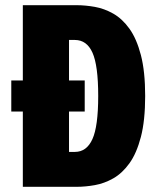

<svg xmlns="http://www.w3.org/2000/svg" viewBox="-20 -720 590 740"><path d="M68 0V-290H23.5V-410H68V-700H275Q309 -700 345.5 -693.5Q382 -687 416.5 -667.5Q451 -648 478.8 -609.5Q506.5 -571 523 -507.8Q539.5 -444.5 539.5 -350Q539.5 -255.5 523 -192.2Q506.5 -129 478.8 -90.5Q451 -52 416.5 -32.5Q382 -13 345.5 -6.5Q309 0 275 0ZM246 -134.5H268.5Q314 -134.5 336.2 -183.8Q358.5 -233 358.5 -350Q358.5 -467.5 336.5 -516.8Q314.5 -566 268.5 -566H246V-410H306.5V-290H246Z"/></svg>

Font: Trispace SemiCondensed ExtraBold
Style: Regular
Weight: 800
Width: 4
Designer: Tyler Finck
Foundry: Etcetera Type Company
Version: Version 1.210; ttfautohint (v1.8.3)